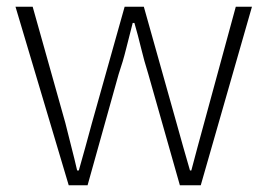

<svg xmlns="http://www.w3.org/2000/svg" viewBox="-20 -550 794 570"><path d="M184 0 26 -530H77L174 -185Q183 -148 192 -113.5Q201 -79 209 -44H214Q224 -79 233.5 -113.5Q243 -148 253 -185L350 -530H407L504 -185Q514 -148 524 -113.5Q534 -79 544 -44H548Q557 -79 566.5 -113.5Q576 -148 586 -185L680 -530H728L576 0H514L420 -331Q408 -369 399 -406.5Q390 -444 379 -482H374Q364 -444 354.5 -405.5Q345 -367 332 -329L240 0Z"/></svg>

Font: Noto Sans KR Thin ExtraLight
Style: Regular
Weight: 250
Version: Version 2.004-H2;hotconv 1.0.118;makeotfexe 2.5.65603